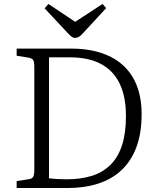

<svg xmlns="http://www.w3.org/2000/svg" viewBox="-20 -948 791 968"><path d="M64 0V-35L122 -44Q141 -46 147 -56Q153 -66 153 -94V-611Q153 -636 147 -645.5Q141 -655 120 -658L64 -667V-703H339Q407 -703 463 -689Q519 -675 562 -648Q605 -621 634.5 -581Q664 -541 679 -489Q694 -437 694 -373Q694 -277 668 -207Q642 -137 593.5 -91Q545 -45 475.5 -22.5Q406 0 320 0ZM315 -44Q386 -44 441.5 -61Q497 -78 536 -116Q575 -154 595 -215Q615 -276 615 -363Q615 -461 583 -527Q551 -593 488 -626Q425 -659 331 -659H227V-49Q241 -47 266 -45.5Q291 -44 315 -44ZM359 -757Q349 -757 341 -763Q333 -769 319 -784L205 -906L224 -928L359 -838L497 -928L515 -907L396 -778Q387 -768 378 -762.5Q369 -757 359 -757Z"/></svg>

Font: Literata 18pt Light
Style: Regular
Weight: 300
Designer: Latin by Veronika Burian and Jose Scaglione. Greek by Irene Vlachou. Cyrillic by Vera Evstafieva.
Foundry: TypeTogether
Version: Version 3.103;gftools[0.9.29]